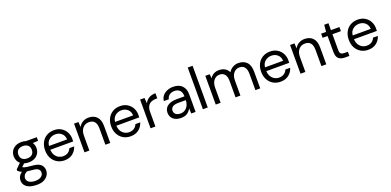

<svg xmlns="http://www.w3.org/2000/svg" viewBox="3 -1802 6340 3116"><g transform="rotate(-20 3173.0 -244.0)"><path d="M265 -156Q223 -156 188 -167L138 -120Q149 -112 165.5 -106.5Q182 -101 213 -96.5Q244 -92 300 -87Q400 -80 443 -41Q486 -2 486 61Q486 104 462.5 143Q439 182 390.5 207Q342 232 266 232Q199 232 147 214.5Q95 197 66 161.5Q37 126 37 72Q37 44 52 11.5Q67 -21 108 -50Q86 -59 70.5 -69.5Q55 -80 42 -93V-116L127 -200Q68 -250 68 -332Q68 -381 91 -421Q114 -461 158 -484.5Q202 -508 265 -508Q308 -508 343 -496H526V-433L433 -429Q462 -387 462 -332Q462 -283 438.5 -243Q415 -203 371.5 -179.5Q328 -156 265 -156ZM265 -225Q318 -225 349.5 -252.5Q381 -280 381 -332Q381 -383 349.5 -410.5Q318 -438 265 -438Q211 -438 179.5 -410.5Q148 -383 148 -332Q148 -280 179.5 -252.5Q211 -225 265 -225ZM119 64Q119 114 161 138.5Q203 163 266 163Q328 163 365.5 136Q403 109 403 64Q403 32 377 8.5Q351 -15 281 -19Q226 -23 186 -29Q145 -7 132 18.5Q119 44 119 64Z M824 12Q753 12 698 -20.5Q643 -53 611.5 -111Q580 -169 580 -248Q580 -326 611 -384.5Q642 -443 697.5 -475.5Q753 -508 826 -508Q898 -508 950.5 -475.5Q1003 -443 1031 -390Q1059 -337 1059 -276Q1059 -265 1058.5 -254Q1058 -243 1058 -229H663Q666 -172 689.5 -134.5Q713 -97 748.5 -78Q784 -59 824 -59Q876 -59 911 -83Q946 -107 962 -148H1045Q1025 -79 968.5 -33.5Q912 12 824 12ZM824 -437Q764 -437 717.5 -400.5Q671 -364 664 -294H976Q973 -361 930 -399Q887 -437 824 -437Z M1170 0V-496H1246L1251 -407Q1275 -454 1320 -481Q1365 -508 1422 -508Q1510 -508 1562.5 -454.5Q1615 -401 1615 -290V0H1531V-281Q1531 -436 1403 -436Q1339 -436 1296.5 -389.5Q1254 -343 1254 -257V0Z M1965 12Q1894 12 1839 -20.5Q1784 -53 1752.5 -111Q1721 -169 1721 -248Q1721 -326 1752 -384.5Q1783 -443 1838.5 -475.5Q1894 -508 1967 -508Q2039 -508 2091.5 -475.5Q2144 -443 2172 -390Q2200 -337 2200 -276Q2200 -265 2199.5 -254Q2199 -243 2199 -229H1804Q1807 -172 1830.5 -134.5Q1854 -97 1889.5 -78Q1925 -59 1965 -59Q2017 -59 2052 -83Q2087 -107 2103 -148H2186Q2166 -79 2109.5 -33.5Q2053 12 1965 12ZM1965 -437Q1905 -437 1858.5 -400.5Q1812 -364 1805 -294H2117Q2114 -361 2071 -399Q2028 -437 1965 -437Z M2311 0V-496H2387L2394 -401Q2417 -450 2464 -479Q2511 -508 2580 -508V-420H2557Q2513 -420 2476 -404.5Q2439 -389 2417 -352Q2395 -315 2395 -250V0Z M2839 12Q2777 12 2736 -9Q2695 -30 2675 -65Q2655 -100 2655 -141Q2655 -217 2713 -258Q2771 -299 2871 -299H3005V-305Q3005 -370 2971 -403.5Q2937 -437 2880 -437Q2831 -437 2795.5 -412.5Q2760 -388 2751 -341H2665Q2670 -395 2701.5 -432Q2733 -469 2780 -488.5Q2827 -508 2880 -508Q2984 -508 3036.5 -452.5Q3089 -397 3089 -305V0H3014L3009 -89Q2988 -47 2947.5 -17.5Q2907 12 2839 12ZM2852 -59Q2900 -59 2934.5 -84Q2969 -109 2987 -149Q3005 -189 3005 -233V-234H2878Q2804 -234 2773.5 -208.5Q2743 -183 2743 -145Q2743 -106 2771.5 -82.5Q2800 -59 2852 -59Z M3215 0V-720H3299V0Z M3437 0V-496H3513L3519 -424Q3543 -464 3583 -486Q3623 -508 3673 -508Q3732 -508 3774.5 -484Q3817 -460 3840 -411Q3866 -456 3911.5 -482Q3957 -508 4010 -508Q4099 -508 4152 -454.5Q4205 -401 4205 -290V0H4122V-281Q4122 -358 4091 -397Q4060 -436 4002 -436Q3942 -436 3902.5 -389.5Q3863 -343 3863 -257V0H3779V-281Q3779 -358 3748 -397Q3717 -436 3659 -436Q3600 -436 3560.5 -389.5Q3521 -343 3521 -257V0Z M4555 12Q4484 12 4429 -20.5Q4374 -53 4342.5 -111Q4311 -169 4311 -248Q4311 -326 4342 -384.5Q4373 -443 4428.5 -475.5Q4484 -508 4557 -508Q4629 -508 4681.5 -475.5Q4734 -443 4762 -390Q4790 -337 4790 -276Q4790 -265 4789.5 -254Q4789 -243 4789 -229H4394Q4397 -172 4420.5 -134.5Q4444 -97 4479.5 -78Q4515 -59 4555 -59Q4607 -59 4642 -83Q4677 -107 4693 -148H4776Q4756 -79 4699.5 -33.5Q4643 12 4555 12ZM4555 -437Q4495 -437 4448.5 -400.5Q4402 -364 4395 -294H4707Q4704 -361 4661 -399Q4618 -437 4555 -437Z M4901 0V-496H4977L4982 -407Q5006 -454 5051 -481Q5096 -508 5153 -508Q5241 -508 5293.5 -454.5Q5346 -401 5346 -290V0H5262V-281Q5262 -436 5134 -436Q5070 -436 5027.5 -389.5Q4985 -343 4985 -257V0Z M5669 0Q5601 0 5562 -33Q5523 -66 5523 -152V-425H5437V-496H5523L5534 -615H5607V-496H5753V-425H5607V-152Q5607 -105 5626 -88.5Q5645 -72 5693 -72H5745V0Z M6069 12Q5998 12 5943 -20.5Q5888 -53 5856.5 -111Q5825 -169 5825 -248Q5825 -326 5856 -384.5Q5887 -443 5942.5 -475.5Q5998 -508 6071 -508Q6143 -508 6195.5 -475.5Q6248 -443 6276 -390Q6304 -337 6304 -276Q6304 -265 6303.5 -254Q6303 -243 6303 -229H5908Q5911 -172 5934.5 -134.5Q5958 -97 5993.5 -78Q6029 -59 6069 -59Q6121 -59 6156 -83Q6191 -107 6207 -148H6290Q6270 -79 6213.5 -33.5Q6157 12 6069 12ZM6069 -437Q6009 -437 5962.5 -400.5Q5916 -364 5909 -294H6221Q6218 -361 6175 -399Q6132 -437 6069 -437Z"/></g></svg>

Font: DeepMind Sans
Style: Regular
Weight: 400
Designer: Jonny Pinhorn / Modifications: Colophon Foundry
Foundry: Colophon Foundry
Version: Version 1.002; ttfautohint (v1.8.2)